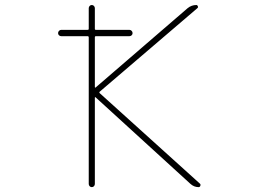

<svg xmlns="http://www.w3.org/2000/svg" viewBox="-20 -773 1040 770"><path d="M776.4 -22.5Q757.8 -22.5 743.2 -36.1L363.3 -382.8Q362.3 -383.8 361.3 -383.3Q360.4 -382.8 360.4 -381.8V-35.2Q360.4 -30.3 356.9 -26.4Q353.5 -22.5 348.1 -22.5Q342.8 -22.5 339.4 -26.4Q335.9 -30.3 335.9 -35.2V-623Q335.9 -627.9 331.1 -627.9H225.6Q220.7 -627.9 216.8 -631.3Q212.9 -634.8 212.9 -640.1Q212.9 -645.5 216.8 -649.4Q220.7 -653.3 225.6 -653.3H331.1Q335.9 -653.3 335.9 -657.2V-740.2Q335.9 -745.1 339.4 -749Q342.8 -752.9 348.1 -752.9Q353.5 -752.9 356.9 -749Q360.4 -745.1 360.4 -740.2V-657.2Q360.4 -653.3 364.3 -653.3H499Q503.9 -653.3 507.8 -649.4Q511.7 -645.5 511.7 -640.1Q511.7 -634.8 507.8 -631.3Q503.9 -627.9 499 -627.9H364.3Q360.4 -627.9 360.4 -623V-423.8Q360.4 -422.9 361.3 -421.9Q362.3 -420.9 363.3 -421.9L732.4 -740.2Q748 -752.9 767.6 -752.9Q771.5 -752.9 773.4 -748Q775.4 -743.2 771.5 -740.2L379.9 -405.3Q377 -402.3 379.9 -399.4L782.2 -36.1Q784.2 -34.2 784.2 -31.2Q784.2 -29.3 783.2 -27.3Q781.2 -22.5 776.4 -22.5Z"/></svg>

Font: Rounded Mgen+ 1m thin
Style: Regular
Weight: 100
Designer: [Source Han Sans]
Ryoko NISHIZUKA  (kana & ideographs); Paul D. Hunt (Latin, Greek & Cyrillic); Wenlong ZHANG  (bopomofo
Version: Version 1.059.20150602